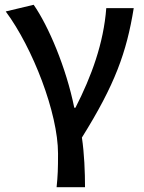

<svg xmlns="http://www.w3.org/2000/svg" viewBox="-20 -584 601 804"><path d="M217 200H336C336 137 333 59 323 -8C461 -229 510 -364 540 -550H425C414 -403 363 -264 296 -133H291C257 -301 183 -475 121 -564L4 -536C117 -384 223 -110 223 59C223 125 222 151 217 200Z"/></svg>

Font: Source Han Sans JP Medium
Style: Regular
Weight: 500
Designer: Ryoko NISHIZUKA 西塚涼子 (kana, bopomofo & ideographs); Paul D. Hunt (Latin, Greek & Cyrillic); Sandoll Communications 산돌커뮤니
Foundry: Adobe
Version: Version 2.002;hotconv 1.0.116;makeotfexe 2.5.65601